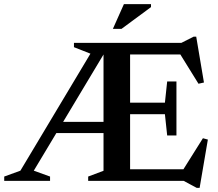

<svg xmlns="http://www.w3.org/2000/svg" viewBox="-36 -878 1056 932"><path d="M392 0V-21L466.5 -49V-232H237.5L128 -49.5L207 -21V0H-15.5V-21L63 -49.5L403 -617.5L323 -649V-670H844.5L904 -700H916.5L954 -477.5L927.5 -471.5L839.5 -613.5H595.5V-379.5H764.5L775.5 -482.5H820.5V-220.5H775.5L764.5 -323.5H595.5V-56.5H854.5L949 -207L973 -200.5L933 34H919L855.5 0ZM270.5 -286.5H466.5V-613.5ZM512 -738 565.5 -858H697V-843.5L554 -738Z"/></svg>

Font: Newsreader Text SemiBold
Style: Regular
Weight: 600
Designer: Hugues Gentile
Foundry: Production Type
Version: Version 1.001